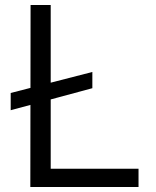

<svg xmlns="http://www.w3.org/2000/svg" viewBox="-20 -743 618 763"><path d="M347 -457V-392.5L22.5 -305V-373.5ZM101.5 -723H181.5V-72.5H530.5V0H100.5Z"/></svg>

Font: Public Sans Light
Style: Regular
Weight: 300
Designer: The Public Sans Project Authors: Dan O. Williams and USWDS (Libre Franklin designed by Pablo Impallari and Rodrigo Fuenz
Version: Version 1.007